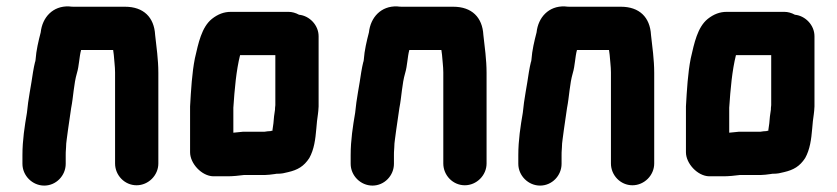

<svg xmlns="http://www.w3.org/2000/svg" viewBox="-20 -518 2611 599"><path d="M185 -7V-34C185 -39 185 -46 186 -57C186 -66 187 -75 188 -82L192 -112C195 -131 199 -160 202 -181C209 -216 210 -256 220 -290C227 -313 227 -340 233 -362H333C333 -359 335 -350 335 -347C336 -330 339 -311 339 -292V-8C339 29 369 60 406 60C443 60 474 29 474 -8V-291C474 -332 468 -373 464 -409C461 -464 428 -497 370 -497H213C207 -497 201 -497 195 -498C145 -500 112 -464 107 -417C100 -390 93 -361 91 -332C91 -329 90 -326 89 -323C87 -315 85 -305 83 -293C77 -250 68 -210 64 -166C57 -125 50 -81 50 -34V-7C50 30 81 61 118 61C155 61 185 30 185 -7Z M839 -346V-190C838 -183 838 -179 838 -176C837 -170 836 -163 835 -155L833 -133L830 -112V-110C827 -110 825 -110 824 -109C818 -109 812 -108 805 -107H738L708 -104V-182C712 -241 717 -298 729 -346ZM645 32H691C705 32 727 30 741 28H797C804 28 812 28 821 27L837 25C841 24 844 24 847 24C858 24 868 22 879 19C909 12 928 1 945 -25C960 -52 964 -83 967 -118L969 -140C971 -158 973 -164 974 -186V-405C974 -440 945 -469 913 -472C902 -478 891 -481 880 -481H700C679 -481 660 -474 641 -459C609 -433 599 -384 588 -336C579 -291 576 -238 573 -186V-43C573 -8 609 31 645 32Z M1209 -7V-34C1209 -39 1209 -46 1210 -57C1210 -66 1211 -75 1212 -82L1216 -112C1219 -131 1223 -160 1226 -181C1233 -216 1234 -256 1244 -290C1251 -313 1251 -340 1257 -362H1357C1357 -359 1359 -350 1359 -347C1360 -330 1363 -311 1363 -292V-8C1363 29 1393 60 1430 60C1467 60 1498 29 1498 -8V-291C1498 -332 1492 -373 1488 -409C1485 -464 1452 -497 1394 -497H1237C1231 -497 1225 -497 1219 -498C1169 -500 1136 -464 1131 -417C1124 -390 1117 -361 1115 -332C1115 -329 1114 -326 1113 -323C1111 -315 1109 -305 1107 -293C1101 -250 1092 -210 1088 -166C1081 -125 1074 -81 1074 -34V-7C1074 30 1105 61 1142 61C1179 61 1209 30 1209 -7Z M1732 -7V-34C1732 -39 1732 -46 1733 -57C1733 -66 1734 -75 1735 -82L1739 -112C1742 -131 1746 -160 1749 -181C1756 -216 1757 -256 1767 -290C1774 -313 1774 -340 1780 -362H1880C1880 -359 1882 -350 1882 -347C1883 -330 1886 -311 1886 -292V-8C1886 29 1916 60 1953 60C1990 60 2021 29 2021 -8V-291C2021 -332 2015 -373 2011 -409C2008 -464 1975 -497 1917 -497H1760C1754 -497 1748 -497 1742 -498C1692 -500 1659 -464 1654 -417C1647 -390 1640 -361 1638 -332C1638 -329 1637 -326 1636 -323C1634 -315 1632 -305 1630 -293C1624 -250 1615 -210 1611 -166C1604 -125 1597 -81 1597 -34V-7C1597 30 1628 61 1665 61C1702 61 1732 30 1732 -7Z M2386 -346V-190C2385 -183 2385 -179 2385 -176C2384 -170 2383 -163 2382 -155L2380 -133L2377 -112V-110C2374 -110 2372 -110 2371 -109C2365 -109 2359 -108 2352 -107H2285L2255 -104V-182C2259 -241 2264 -298 2276 -346ZM2192 32H2238C2252 32 2274 30 2288 28H2344C2351 28 2359 28 2368 27L2384 25C2388 24 2391 24 2394 24C2405 24 2415 22 2426 19C2456 12 2475 1 2492 -25C2507 -52 2511 -83 2514 -118L2516 -140C2518 -158 2520 -164 2521 -186V-405C2521 -440 2492 -469 2460 -472C2449 -478 2438 -481 2427 -481H2247C2226 -481 2207 -474 2188 -459C2156 -433 2146 -384 2135 -336C2126 -291 2123 -238 2120 -186V-43C2120 -8 2156 31 2192 32Z"/></svg>

Font: Electronic
Style: UltThk
Weight: 900
Version: Version 1.011